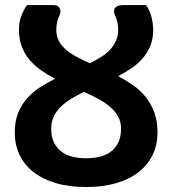

<svg xmlns="http://www.w3.org/2000/svg" viewBox="-20 -746 695 774"><path d="M597.5 -625Q597.5 -589.5 586.2 -561.8Q575 -534 556 -511.8Q537 -489.5 511.2 -471.8Q485.5 -454 456.5 -439Q488 -422.5 516.8 -402.2Q545.5 -382 567.2 -355Q589 -328 602 -293Q615 -258 615 -212.5Q615 -163 595.8 -122.5Q576.5 -82 539.8 -53Q503 -24 449.5 -8Q396 8 327 8Q258 8 204.5 -8Q151 -24 114.2 -53Q77.5 -82 58.5 -122.5Q39.5 -163 39.5 -212.5Q39.5 -256.5 52.8 -289.8Q66 -323 88.2 -348.5Q110.5 -374 140 -393.2Q169.5 -412.5 202 -428.5Q172 -444 145.8 -462.5Q119.5 -481 99.5 -504.5Q79.5 -528 68 -557.8Q56.5 -587.5 56.5 -625Q56.5 -638 58 -650Q59.5 -662 63.2 -674Q67 -686 73 -698.5Q79 -711 88.5 -725.5H197Q214 -725.5 220.5 -713.2Q227 -701 220 -685Q214.5 -673.5 210.8 -658.8Q207 -644 207 -625Q207 -600 217.5 -580.5Q228 -561 246.5 -545.2Q265 -529.5 289.8 -516.5Q314.5 -503.5 342.5 -491Q366.5 -503 387.5 -516.2Q408.5 -529.5 423.8 -545.8Q439 -562 447.8 -582Q456.5 -602 456.5 -627.5Q456.5 -643 452.8 -657.8Q449 -672.5 443.5 -684Q440 -692.5 439.8 -700Q439.5 -707.5 443.2 -713.2Q447 -719 455 -722.2Q463 -725.5 476 -725.5H569Q585 -702 591.2 -675.2Q597.5 -648.5 597.5 -625ZM468 -227.5Q468 -255 456 -276.5Q444 -298 423.5 -315.5Q403 -333 376 -347.5Q349 -362 318.5 -375.5Q291 -362.5 267 -347.8Q243 -333 225 -315.5Q207 -298 196.8 -276.2Q186.5 -254.5 186.5 -227.5Q186.5 -194.5 197.5 -171.8Q208.5 -149 227.5 -134.8Q246.5 -120.5 272 -114.2Q297.5 -108 327 -108Q356.5 -108 382.2 -114.2Q408 -120.5 427 -134.8Q446 -149 457 -171.8Q468 -194.5 468 -227.5Z"/></svg>

Font: Lato Heavy
Style: Regular
Weight: 800
Designer: Lukasz Dziedzic
Foundry: tyPoland Lukasz Dziedzic
Version: Version 2.007; 2014-02-27